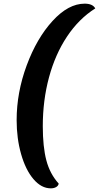

<svg xmlns="http://www.w3.org/2000/svg" viewBox="-20 -825 541 1050"><path d="M214 -135Q214 -22 233.5 52Q253 126 301 179Q299 191 287 198Q275 205 258 205Q206 205 163 154.5Q120 104 95.5 18Q71 -68 71 -168Q71 -319 126 -467.5Q181 -616 267.5 -710.5Q354 -805 443 -805Q487 -805 501 -779Q411 -722 346.5 -625Q282 -528 248 -402Q214 -276 214 -135Z"/></svg>

Font: Sansita Medium Italic
Style: Regular
Weight: 500
Italic angle: -11°
Designer: Pablo Cosgaya
Foundry: Omnibus-Type
Version: Version 1.006